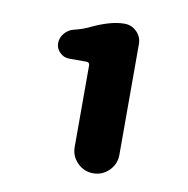

<svg xmlns="http://www.w3.org/2000/svg" viewBox="-59 -930 549 562"><g transform="rotate(10 216.0 -649.5)"><path d="M186.5 -492.2V-734.4Q186.5 -744.1 176.8 -744.1H126Q109.4 -744.1 97.7 -755.9Q85.9 -767.6 85.9 -783.2Q85.9 -799.8 97.2 -813Q108.4 -826.2 125 -830.1Q150.4 -835.9 171.9 -846.7Q227.5 -873 267.6 -873Q289.1 -873 304.2 -857.9Q319.3 -842.8 319.3 -821.3V-492.2Q319.3 -464.8 299.8 -445.3Q280.3 -425.8 252.9 -425.8Q225.6 -425.8 206.1 -445.3Q186.5 -464.8 186.5 -492.2Z"/></g></svg>

Font: Gen Jyuu GothicX Heavy
Style: Bold
Weight: 900
Designer: [Source Han Sans]
Ryoko NISHIZUKA  (kana & ideographs); Paul D. Hunt (Latin, Greek & Cyrillic); Wenlong ZHANG  (bopomofo
Version: Version 1.002.20150607